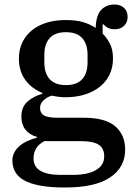

<svg xmlns="http://www.w3.org/2000/svg" viewBox="-20 -621 600 853"><path d="M269 212Q203 212 158 203.5Q113 195 86 179.5Q59 164 47 141.5Q35 119 35 92Q35 72 44 55.5Q53 39 68 26.5Q83 14 103 5Q123 -4 144 -9V-13Q111 -22 93 -45Q75 -68 75 -103Q75 -146 102.5 -170Q130 -194 168 -204V-208Q120 -228 92 -266.5Q64 -305 64 -361Q64 -401 79.5 -433Q95 -465 122.5 -487Q150 -509 188 -520.5Q226 -532 272 -532Q317 -532 348 -523Q379 -514 405 -497Q407 -554 430 -577.5Q453 -601 489 -601Q514 -601 530.5 -586.5Q547 -572 547 -546Q547 -522 531.5 -506.5Q516 -491 489 -491Q459 -491 440 -513H436V-472Q454 -454 468 -427.5Q482 -401 482 -361Q482 -321 466.5 -289Q451 -257 423 -235Q395 -213 356.5 -201Q318 -189 272 -189Q255 -189 239.5 -191Q224 -193 209 -196Q188 -189 173 -175Q158 -161 158 -141Q158 -118 175.5 -108Q193 -98 234 -98H351Q448 -98 492 -60Q536 -22 536 44Q536 122 469.5 167Q403 212 269 212ZM273 -243Q321 -243 345 -269Q369 -295 369 -344V-377Q369 -426 345 -452Q321 -478 273 -478Q225 -478 201 -452Q177 -426 177 -377V-344Q177 -295 201 -269Q225 -243 273 -243ZM129 83Q129 120 160 138Q191 156 248 156H302Q370 156 406.5 134.5Q443 113 443 74Q443 38 418.5 22Q394 6 339 6H177Q129 31 129 83Z"/></svg>

Font: IBM Plex Serif Medm
Style: Regular
Weight: 500
Designer: Mike Abbink, Paul van der Laan, Pieter van Rosmalen
Foundry: Bold Monday
Version: Version 3.001